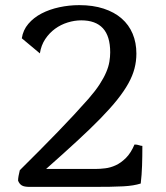

<svg xmlns="http://www.w3.org/2000/svg" viewBox="-20 -732 651 752"><path d="M298.3 -652.3Q272 -652.3 245.1 -644Q218.3 -635.7 195.8 -619.4Q173.3 -603 157.2 -578.9Q141.1 -554.7 136.2 -522.9L65.4 -582Q70.3 -614.3 91.1 -638.7Q111.8 -663.1 142.8 -679.2Q173.8 -695.3 212.2 -703.6Q250.5 -711.9 290.5 -711.9Q344.2 -711.9 386 -698.2Q427.7 -684.6 456.3 -659.7Q484.9 -634.8 499.5 -599.9Q514.2 -564.9 514.2 -522Q514.2 -492.2 506.8 -463.9Q499.5 -435.5 482.9 -405.5Q466.3 -375.5 439.5 -341.8Q412.6 -308.1 373.3 -267.8Q334 -227.5 281.2 -179Q228.5 -130.4 160.6 -70.3H354.5Q371.6 -70.3 392.1 -72.8Q412.6 -75.2 433.3 -84.7Q454.1 -94.2 473.4 -113.5Q492.7 -132.8 506.8 -166Q516.6 -166 524.4 -163.3Q532.2 -160.6 537.6 -160.6Q537.6 -119.1 536.4 -83Q535.2 -46.9 531.2 -13.2Q517.1 -8.8 500.7 -6.1Q484.4 -3.4 462.4 -2.2Q440.4 -1 410.9 -0.5Q381.3 0 341.3 0H96.2Q74.7 0 65.2 -5.9Q55.7 -11.7 50.8 -24.4Q50.8 -32.7 52.7 -43Q54.7 -53.2 57.6 -65.4Q140.1 -147 206.5 -215.6Q272.9 -284.2 326.7 -345.2Q353.5 -376 370.1 -401.6Q386.7 -427.2 396 -449.2Q405.3 -471.2 408.4 -490.2Q411.6 -509.3 411.6 -526.9Q411.6 -590.3 383.1 -621.3Q354.5 -652.3 298.3 -652.3Z"/></svg>

Font: Tienne
Style: Regular
Weight: 400
Designer: vernon adams
Foundry: vernon adams
Version: Version 1.001